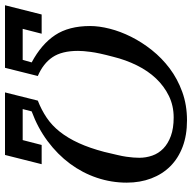

<svg xmlns="http://www.w3.org/2000/svg" viewBox="-24 -730 750 749"><g transform="rotate(90 350.5 -355.0)"><path d="M32 -143H107L88 -69H209L219 -104Q148 -142 112.5 -195.5Q77 -249 77 -332Q77 -367 87.5 -408.5Q98 -450 119 -492Q140 -534 171 -573Q202 -612 242.5 -642.5Q283 -673 334 -691.5Q385 -710 445 -710Q503 -710 548 -693Q593 -676 624 -645Q655 -614 671.5 -570.5Q688 -527 688 -475Q688 -415 669 -358.5Q650 -302 614 -253.5Q578 -205 526.5 -166.5Q475 -128 410 -104L401 -69H522L541 -143H616L580 0H336L368 -128Q404 -142 434.5 -162.5Q465 -183 489.5 -214Q514 -245 533.5 -287.5Q553 -330 568 -387Q575 -417 580 -438Q585 -459 587 -474Q589 -489 590 -500.5Q591 -512 591 -524Q591 -550 582.5 -574.5Q574 -599 555 -617.5Q536 -636 506 -647Q476 -658 434 -658Q388 -658 350 -639.5Q312 -621 282 -589.5Q252 -558 230.5 -514.5Q209 -471 197 -422Q189 -392 184.5 -371Q180 -350 178 -334.5Q176 -319 175 -307.5Q174 -296 174 -285Q174 -222 198.5 -185.5Q223 -149 272 -128L240 0H-4Z"/></g></svg>

Font: IBM Plex Serif Text
Style: Italic
Weight: 450
Italic angle: -14°
Designer: Mike Abbink, Paul van der Laan, Pieter van Rosmalen
Foundry: Bold Monday
Version: Version 3.001